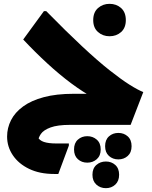

<svg xmlns="http://www.w3.org/2000/svg" viewBox="-20 -651 790 1001"><path d="M345 0Q280 0 243.5 13.5Q207 27 193 47.5Q179 68 178 89L176 62Q185 81 209 89Q233 97 274 97H339V108L284 256H262Q187 256 132 229.5Q77 203 47 158.5Q17 114 17 61Q17 16 37.5 -24.5Q58 -65 100.5 -96Q143 -127 208.5 -144.5Q274 -162 364 -162H511L470 -140Q414 -170 352 -216Q290 -262 226 -321Q162 -380 101 -445L209 -593H221Q327 -485 408.5 -409Q490 -333 551.5 -284.5Q613 -236 656 -209Q699 -182 727 -171L661 0ZM528 111Q528 78 548 60Q568 42 597 42Q626 42 646 60Q666 78 666 111Q666 144 646 162Q626 180 597 180Q568 180 548 162Q528 144 528 111ZM366 128Q366 95 386 77Q406 59 435 59Q464 59 484.5 77Q505 95 505 128Q505 161 484.5 179Q464 197 435 197Q406 197 386 179Q366 161 366 128ZM462 260Q462 227 482.5 209Q503 191 532 191Q561 191 581 209Q601 227 601 260Q601 293 581 311.5Q561 330 532 330Q503 330 482.5 311.5Q462 293 462 260ZM551 -462Q516 -462 491 -484Q466 -506 466 -546Q466 -587 491 -609Q516 -631 551 -631Q587 -631 611.5 -609Q636 -587 636 -546Q636 -506 611.5 -484Q587 -462 551 -462Z"/></svg>

Font: Kufam ExtraBold
Style: Italic
Weight: 800
Italic angle: -11°
Designer: Artur Schmal
Foundry: Original Type
Version: Version 1.301; ttfautohint (v1.8.3)